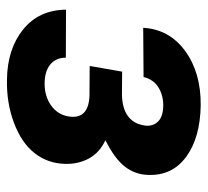

<svg xmlns="http://www.w3.org/2000/svg" viewBox="-42 -536 588 543"><g transform="rotate(90 251.5 -264.0)"><path d="M249 -315.4Q323.2 -317.9 334 -376.5Q338.4 -399.9 325 -415.5Q311.5 -431.2 281.2 -432.1Q251.5 -433.1 228 -419.4Q204.6 -405.8 197.3 -376.5L58.1 -375.5Q62.5 -449.7 124 -494.4Q185.5 -539.1 277.8 -538.1Q369.6 -536.6 423.6 -496.6Q477.5 -456.5 474.1 -387.7Q472.7 -351.6 450.2 -323Q427.7 -294.4 376 -268.6Q411.1 -252.4 427.7 -221.9Q444.3 -191.4 442.9 -153.3Q441.4 -105 412.4 -68.1Q383.3 -31.2 326.9 -10Q270.5 11.2 204.6 9.8Q118.7 8.8 63.2 -35.6Q7.8 -80.1 6.8 -157.2L142.6 -156.7Q142.6 -128.4 162.1 -112.5Q181.6 -96.7 216.3 -96.7Q251.5 -96.7 277.3 -114.7Q303.2 -132.8 308.6 -163.1Q318.8 -221.2 249.5 -223.6L166 -224.1L182.1 -315.9Z"/></g></svg>

Font: RobotoInd
Style: Bold Italic
Weight: 700
Italic angle: -12°
Designer: Google
Version: Version 2.001150; 2014